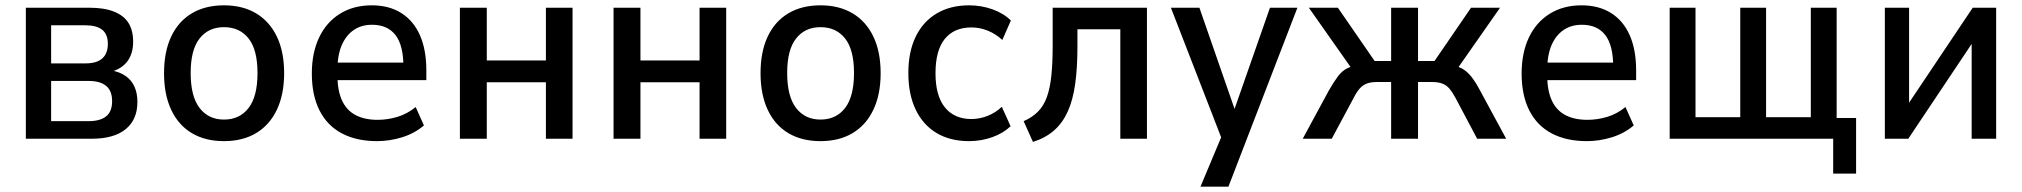

<svg xmlns="http://www.w3.org/2000/svg" viewBox="-20 -521 7593 721"><path d="M77 0V-492H316Q372 -492 409 -477Q446 -462 463 -434Q480 -406 480 -364Q480 -320 458.5 -291Q437 -262 395 -251L396 -257Q430 -251 452 -235.5Q474 -220 485 -195.5Q496 -171 496 -138Q496 -72 452 -36Q408 0 324 0ZM172 -66H312Q356 -66 378.5 -84Q401 -102 401 -141Q401 -180 378.5 -198.5Q356 -217 313 -217H172ZM172 -283H302Q343 -283 364 -301.5Q385 -320 385 -357Q385 -392 364 -409Q343 -426 301 -426H172Z M821 9Q751 9 700.5 -21Q650 -51 623 -108.5Q596 -166 596 -246Q596 -327 623 -384Q650 -441 700.5 -471Q751 -501 821 -501Q891 -501 941.5 -471Q992 -441 1019.5 -384Q1047 -327 1047 -246Q1047 -166 1019.5 -108.5Q992 -51 941.5 -21Q891 9 821 9ZM821 -72Q880 -72 913.5 -115.5Q947 -159 947 -247Q947 -334 913.5 -376.5Q880 -419 821 -419Q763 -419 729.5 -376.5Q696 -334 696 -247Q696 -159 729.5 -115.5Q763 -72 821 -72Z M1396 9Q1319 9 1264 -20Q1209 -49 1180 -106Q1151 -163 1151 -245Q1151 -322 1178 -379.5Q1205 -437 1256 -469Q1307 -501 1376 -501Q1441 -501 1487 -472Q1533 -443 1557 -388.5Q1581 -334 1581 -257V-220H1230V-286H1511L1495 -269Q1495 -351 1465 -389.5Q1435 -428 1377 -428Q1337 -428 1308 -408Q1279 -388 1263 -350.5Q1247 -313 1247 -256V-240Q1247 -182 1264 -144.5Q1281 -107 1315 -89Q1349 -71 1398 -71Q1435 -71 1472 -82Q1509 -93 1541 -119L1572 -50Q1537 -20 1490 -5.5Q1443 9 1396 9Z M1707 0V-492H1808V-294H2030V-492H2130V0H2030V-212H1808V0Z M2284 0V-492H2385V-294H2607V-492H2707V0H2607V-212H2385V0Z M3061 9Q2991 9 2940.5 -21Q2890 -51 2863 -108.5Q2836 -166 2836 -246Q2836 -327 2863 -384Q2890 -441 2940.5 -471Q2991 -501 3061 -501Q3131 -501 3181.5 -471Q3232 -441 3259.5 -384Q3287 -327 3287 -246Q3287 -166 3259.5 -108.5Q3232 -51 3181.5 -21Q3131 9 3061 9ZM3061 -72Q3120 -72 3153.5 -115.5Q3187 -159 3187 -247Q3187 -334 3153.5 -376.5Q3120 -419 3061 -419Q3003 -419 2969.5 -376.5Q2936 -334 2936 -247Q2936 -159 2969.5 -115.5Q3003 -72 3061 -72Z M3619 9Q3548 9 3497 -21.5Q3446 -52 3418.5 -109.5Q3391 -167 3391 -247Q3391 -326 3418.5 -383Q3446 -440 3497.5 -470.5Q3549 -501 3619 -501Q3665 -501 3707 -486Q3749 -471 3776 -444L3744 -371Q3719 -394 3689 -406Q3659 -418 3628 -418Q3563 -418 3528 -375Q3493 -332 3493 -246Q3493 -161 3528.5 -117.5Q3564 -74 3628 -74Q3659 -74 3689 -86Q3719 -98 3742 -120L3775 -47Q3748 -21 3706.5 -6Q3665 9 3619 9Z M3859 12 3824 -66Q3856 -80 3877.5 -101.5Q3899 -123 3911 -156Q3923 -189 3928 -236.5Q3933 -284 3933 -349V-492H4287V0H4187V-411H4026V-346Q4026 -266 4017.5 -205.5Q4009 -145 3989.5 -102Q3970 -59 3938 -31Q3906 -3 3859 12Z M4488 180 4579 -37V29L4377 -492H4484L4623 -92H4609L4749 -492H4852L4593 180Z M4872 0 4970 -181Q4989 -214 5004 -234Q5019 -254 5038 -264Q5057 -274 5085 -278L5066 -249L4895 -492H5004L5142 -292H5204V-492H5305V-292H5367L5504 -492H5613L5443 -249L5423 -278Q5451 -274 5469.5 -264Q5488 -254 5504 -234.5Q5520 -215 5538 -181L5636 0H5527L5447 -151Q5434 -175 5423 -188Q5412 -201 5396.5 -207Q5381 -213 5358 -213H5305V0H5204V-213H5151Q5127 -213 5112 -207Q5097 -201 5085.5 -188Q5074 -175 5062 -151L4981 0Z M5939 9Q5862 9 5807 -20Q5752 -49 5723 -106Q5694 -163 5694 -245Q5694 -322 5721 -379.5Q5748 -437 5799 -469Q5850 -501 5919 -501Q5984 -501 6030 -472Q6076 -443 6100 -388.5Q6124 -334 6124 -257V-220H5773V-286H6054L6038 -269Q6038 -351 6008 -389.5Q5978 -428 5920 -428Q5880 -428 5851 -408Q5822 -388 5806 -350.5Q5790 -313 5790 -256V-240Q5790 -182 5807 -144.5Q5824 -107 5858 -89Q5892 -71 5941 -71Q5978 -71 6015 -82Q6052 -93 6084 -119L6115 -50Q6080 -20 6033 -5.5Q5986 9 5939 9Z M6864 131V0H6250V-492H6347V-81H6515V-492H6612V-81H6780V-492H6877V-78H6950V131Z M7058 0V-492H7149V-104H7128L7388 -492H7476V0H7384V-389H7406L7146 0Z"/></svg>

Font: Nunito Sans 10pt SemiCondensed SemiBold
Style: Regular
Weight: 600
Width: 4
Designer: Vernon Adams
Foundry: Vernon Adams
Version: Version 3.101;gftools[0.9.27]